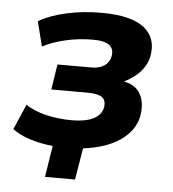

<svg xmlns="http://www.w3.org/2000/svg" viewBox="-49 -559 659 732"><g transform="rotate(5 281.0 -193.0)"><path d="M150 128 169 8Q120 3 80 -10Q40 -23 14 -43L56 -140Q86 -119 133 -107.5Q180 -96 232 -96Q285 -96 315 -111Q345 -126 351 -154Q356 -183 339 -194.5Q322 -206 284 -206H145L160 -303H291Q320 -303 339 -315.5Q358 -328 363 -352Q368 -380 350 -394.5Q332 -409 286 -409Q233 -409 183 -397.5Q133 -386 95 -366L71 -461Q114 -486 176.5 -500Q239 -514 310 -514Q424 -514 474 -474.5Q524 -435 510 -363Q505 -341 492.5 -322Q480 -303 461.5 -288Q443 -273 419 -261L420 -260Q464 -252 482.5 -217.5Q501 -183 491 -131Q479 -77 426 -40.5Q373 -4 285 7L265 128Z"/></g></svg>

Font: Nunito Sans 7pt SemiCondensed ExtraBold
Style: Italic
Weight: 800
Width: 4
Italic angle: -9°
Designer: Vernon Adams
Foundry: Vernon Adams
Version: Version 3.101;gftools[0.9.27]